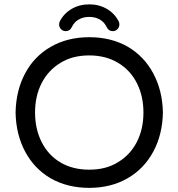

<svg xmlns="http://www.w3.org/2000/svg" viewBox="-20 -866 833 896"><path d="M255.9 -752Q255.9 -759.8 258.8 -765.6Q277.3 -802.7 314 -824.2Q350.6 -845.7 396.5 -845.7Q442.4 -845.7 479 -824.2Q515.6 -802.7 534.2 -765.6Q537.1 -759.8 537.1 -752Q537.1 -739.3 528.3 -730Q519.5 -720.7 505.9 -720.7Q486.3 -720.7 477.5 -740.2Q466.8 -762.7 445.8 -774.9Q424.8 -787.1 396.5 -787.1Q368.2 -787.1 347.2 -774.9Q326.2 -762.7 315.4 -740.2Q306.6 -720.7 287.1 -720.7Q273.4 -720.7 264.6 -730Q255.9 -739.3 255.9 -752ZM215.8 -34.2Q139.6 -79.1 97.2 -158.7Q54.7 -238.3 52.7 -340.8Q54.7 -443.4 96.7 -522.5Q138.7 -602.5 216.8 -647.5Q294.9 -692.4 396.5 -692.4Q499 -692.4 577.1 -647.5Q653.3 -602.5 695.8 -522.5Q738.3 -442.4 740.2 -340.8Q738.3 -239.3 696.3 -160.2Q653.3 -79.1 575.7 -34.2Q498 10.7 396.5 10.7Q293.9 10.7 215.8 -34.2ZM531.2 -109.4Q587.9 -143.6 618.7 -203.6Q649.4 -263.7 649.4 -340.8Q649.4 -417 619.1 -477.5Q587.9 -539.1 530.3 -573.2Q472.7 -607.4 396.5 -607.4Q317.4 -607.4 261.7 -572.3Q205.1 -538.1 174.3 -478Q143.6 -418 143.6 -340.8Q143.6 -264.6 173.8 -204.1Q205.1 -141.6 262.2 -107.9Q319.3 -74.2 396.5 -74.2Q475.6 -74.2 531.2 -109.4Z"/></svg>

Font: jf-openhuninn-1.1
Style: Regular
Weight: 400
Designer: [Kosugi Maru]
      Designed by Motoya company      

      [Varela Round]
      Joe Prince(Latin component); Avraham Co
Foundry: justfont CO.,LTD.
Version: 1.1